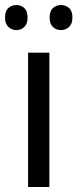

<svg xmlns="http://www.w3.org/2000/svg" viewBox="-34 -746 309 766"><path d="M163 0H78V-536H163ZM-14 -676Q-14 -702 -0.5 -714Q13 -726 31 -726Q50 -726 63 -714Q76 -702 76 -676Q76 -651 63 -638.5Q50 -626 31 -626Q13 -626 -0.5 -638.5Q-14 -651 -14 -676ZM164 -676Q164 -702 177.5 -714Q191 -726 209 -726Q228 -726 241.5 -714Q255 -702 255 -676Q255 -651 241.5 -638.5Q228 -626 209 -626Q190 -626 177 -638.5Q164 -651 164 -676Z"/></svg>

Font: Noto Sans Thai SemiCondensed
Style: Regular
Weight: 400
Width: 4
Designer: Monotype Design Team
Foundry: Monotype Imaging Inc.
Version: Version 2.001